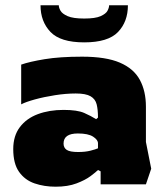

<svg xmlns="http://www.w3.org/2000/svg" viewBox="-20 -695 631 725"><path d="M190 10Q147 10 110.5 -2.5Q74 -15 52 -46Q30 -77 30 -132Q30 -182 55 -215Q80 -248 123 -264Q166 -280 220 -280Q272 -280 298 -268.5Q324 -257 343 -245L350 -251Q350 -281 345 -301Q340 -321 322 -331.5Q304 -342 266 -342Q229 -342 187.5 -335.5Q146 -329 111.5 -319.5Q77 -310 60 -301V-451Q91 -462 148.5 -471.5Q206 -481 290 -481Q380 -481 432.5 -458.5Q485 -436 508 -393.5Q531 -351 531 -292V-159L551 -58L531 1H360V-48L350 -53Q342 -45 322 -30Q302 -15 269 -2.5Q236 10 190 10ZM275 -121Q302 -121 321.5 -126Q341 -131 350 -135V-154Q350 -167 331.5 -179Q313 -191 274 -191Q220 -191 220 -153Q220 -137 232 -129Q244 -121 275 -121ZM298 -535Q208 -535 170.5 -574.5Q133 -614 133 -675H202Q202 -666 208.5 -654.5Q215 -643 235.5 -634Q256 -625 298 -625Q340 -625 360 -634Q380 -643 386 -654.5Q392 -666 392 -675H463Q463 -613 425.5 -574Q388 -535 298 -535Z"/></svg>

Font: Rowdies
Style: Regular
Weight: 400
Designer: Jaikishan Patel
Version: Version 1.000; ttfautohint (v1.8.3)